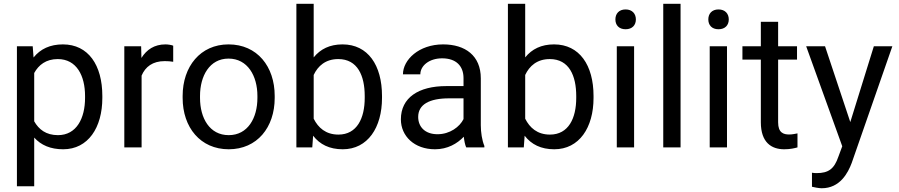

<svg xmlns="http://www.w3.org/2000/svg" viewBox="-20 -770 4694 1003"><path d="M514.6 -268.6C514.6 -429.7 441.4 -538.1 308.6 -538.1C241.7 -538.1 190.9 -514.2 155.3 -469.7L150.9 -528.3H68.4V203.1H158.7V-51.3C194.3 -11.7 243.7 9.8 310.1 9.8C440.4 9.8 514.6 -103.5 514.6 -258.3ZM424.3 -258.3C424.3 -152.8 380.4 -64 282.7 -64C220.2 -64 182.6 -94.2 158.7 -136.2V-388.7C182.1 -430.7 220.2 -461.4 281.7 -461.4C380.9 -461.4 424.3 -373.5 424.3 -268.6Z M884.8 -531.2C878.4 -534.7 857.9 -538.1 844.7 -538.1C786.1 -538.1 746.1 -510.7 718.8 -467.3L717.3 -528.3H629.4V0H719.7V-375C739.3 -421.4 777.8 -450.7 840.3 -450.7C857.4 -450.7 869.1 -449.7 884.8 -447.3Z M934.1 -258.3C934.1 -104.5 1026.9 9.8 1174.8 9.8C1323.2 9.8 1415 -104.5 1415 -258.3V-269C1415 -422.4 1323.7 -538.1 1173.8 -538.1C1026.9 -538.1 934.1 -422.4 934.1 -269ZM1024.9 -269C1024.9 -373 1074.7 -463.9 1173.8 -463.9C1273.9 -463.9 1324.7 -373 1324.7 -269V-258.3C1324.7 -153.3 1274.4 -64 1174.8 -64C1074.7 -64 1024.9 -153.3 1024.9 -258.3Z M1975.6 -268.6C1975.6 -429.7 1901.9 -538.1 1769.5 -538.1C1702.6 -538.1 1653.8 -513.7 1618.7 -470.2V-750H1528.3V0H1611.3L1615.7 -61C1650.9 -15.6 1700.7 9.8 1770.5 9.8C1900.9 9.8 1975.6 -103.5 1975.6 -258.3ZM1885.3 -258.3C1885.3 -152.8 1845.2 -66.9 1748 -66.9C1681.6 -66.9 1642.1 -103 1618.7 -149.9V-378.4C1640.6 -425.3 1680.7 -461.4 1747.1 -461.4C1848.6 -461.4 1885.3 -373.5 1885.3 -268.6Z M2510.3 0V-7.8C2498 -36.6 2491.7 -79.6 2491.7 -115.2V-360.8C2491.7 -479.5 2410.2 -538.1 2294.9 -538.1C2167.5 -538.1 2085 -457 2085 -381.8H2175.8C2175.8 -426.3 2221.7 -465.3 2289.6 -465.3C2363.3 -465.3 2401.4 -424.8 2401.4 -361.8V-320.3H2311.5C2166.5 -320.3 2074.2 -259.8 2074.2 -146.5C2074.2 -59.1 2144.5 9.8 2252.4 9.8C2318.4 9.8 2368.7 -20 2402.8 -55.7C2405.3 -34.2 2409.2 -13.2 2415.5 0ZM2265.6 -68.8C2199.2 -68.8 2164.6 -108.4 2164.6 -159.2C2164.6 -224.1 2222.7 -256.3 2326.2 -256.3H2401.4V-147.9C2381.8 -107.9 2330.6 -68.8 2265.6 -68.8Z M3080.6 -268.6C3080.6 -429.7 3006.8 -538.1 2874.5 -538.1C2807.6 -538.1 2758.8 -513.7 2723.6 -470.2V-750H2633.3V0H2716.3L2720.7 -61C2755.9 -15.6 2805.7 9.8 2875.5 9.8C3005.9 9.8 3080.6 -103.5 3080.6 -258.3ZM2990.2 -258.3C2990.2 -152.8 2950.2 -66.9 2853 -66.9C2786.6 -66.9 2747.1 -103 2723.6 -149.9V-378.4C2745.6 -425.3 2785.6 -461.4 2852.1 -461.4C2953.6 -461.4 2990.2 -373.5 2990.2 -268.6Z M3292.5 -528.3H3202.1V0H3292.5ZM3194.8 -668.5C3194.8 -639.2 3212.9 -617.2 3248 -617.2C3283.2 -617.2 3301.8 -639.2 3301.8 -668.5C3301.8 -697.8 3283.2 -720.7 3248 -720.7C3212.9 -720.7 3194.8 -697.8 3194.8 -668.5Z M3535.2 -750H3444.8V0H3535.2Z M3777.8 -528.3H3687.5V0H3777.8ZM3680.2 -668.5C3680.2 -639.2 3698.2 -617.2 3733.4 -617.2C3768.6 -617.2 3787.1 -639.2 3787.1 -668.5C3787.1 -697.8 3768.6 -720.7 3733.4 -720.7C3698.2 -720.7 3680.2 -697.8 3680.2 -668.5Z M3954.6 -656.2V-528.3H3858.4V-458.5H3954.6V-131.3C3954.6 -25.4 4010.3 9.8 4076.7 9.8C4109.4 9.8 4131.8 3.9 4146 0V-73.2C4136.7 -71.3 4118.2 -67.4 4103 -67.4C4073.2 -67.4 4044.9 -76.2 4044.9 -130.9V-458.5H4143.6V-528.3H4044.9V-656.2Z M4290 -528.3H4191.4L4379.9 -5.9L4359.9 47.9C4337.9 112.8 4307.6 134.3 4246.1 134.3C4241.7 134.3 4226.6 133.8 4221.7 132.3V205.6C4230.5 208 4258.3 213.4 4272.5 213.4C4368.2 213.4 4409.7 133.3 4429.2 81.5L4641.6 -528.3H4544.9L4421.9 -132.3Z"/></svg>

Font: Nahid
Style: Regular
Weight: 400
Foundry: DejaVu fonts team - Redesigned by Saber Rastikerdar
Version: Version 0.3.0